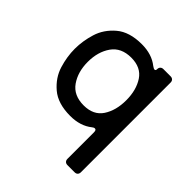

<svg xmlns="http://www.w3.org/2000/svg" viewBox="-199 -683 1041 1041"><g transform="rotate(45 321.5 -162.5)"><path d="M445 -488Q453 -488 453 -500Q453 -511 459.5 -517.5Q466 -524 477 -524H532Q543 -524 549.5 -517.5Q556 -511 556 -500V188Q556 199 549.5 205.5Q543 212 532 212H477Q466 212 459.5 205.5Q453 199 453 188V-15Q453 -34 442 -34Q434 -34 426 -27Q376 13 299 13Q204 13 150.5 -32.5Q97 -78 78 -140Q59 -202 59 -262Q59 -322 78 -384Q97 -446 150.5 -491.5Q204 -537 299 -537Q376 -537 426 -497Q438 -488 445 -488ZM454 -262Q454 -340 419.5 -392.5Q385 -445 310 -445Q233 -445 196 -392Q159 -339 159 -262Q159 -185 196 -132Q233 -79 310 -79Q385 -79 419.5 -131.5Q454 -184 454 -262Z"/></g></svg>

Font: Shippori Gochic B2 Bold
Style: Regular
Weight: 700
Designer: FONTDASU
Foundry: FONTDASU / Google Inc. / but / Adobe
Version: Version 1.130